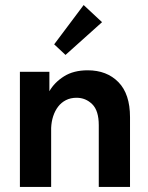

<svg xmlns="http://www.w3.org/2000/svg" viewBox="-20 -742 589 762"><path d="M372 -245Q372 -303 346 -328.5Q320 -354 284 -354Q260 -354 241.5 -344.5Q223 -335 210.5 -318.5Q198 -302 191 -280.5Q184 -259 183 -234V0H59V-457H176V-380Q196 -415 234 -439Q272 -463 328 -463Q404 -463 450 -416Q496 -369 496 -277V0H372V-245ZM385 -654 240 -524 195 -566 312 -722Z"/></svg>

Font: Tilda Sans Bold
Style: Regular
Weight: 700
Designer: ParaType Ltd
Foundry: ParaType Ltd
Version: Version 1.009